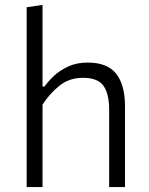

<svg xmlns="http://www.w3.org/2000/svg" viewBox="-20 -761 606 781"><path d="M88.5 0V-731.5L153 -741V-409H161Q176 -430.5 200.2 -453Q224.5 -475.5 258.5 -491Q292.5 -506.5 336.5 -506.5Q417 -506.5 452.8 -460.8Q488.5 -415 488.5 -329V0H424V-315Q424 -379 401 -411.8Q378 -444.5 317.5 -444.5Q262 -444.5 222 -412.5Q182 -380.5 153 -335.5V0Z"/></svg>

Font: Heraclito Light
Style: Regular
Weight: 300
Designer: Kostas Bartsokas (font) & Cristiano Sobral (main changes)
Foundry: Kostas Bartsokas (font) & Cristiano Sobral (main changes)
Version: Version 1.00;July 8, 2020;FontCreator 13.0.0.2655 64-bit